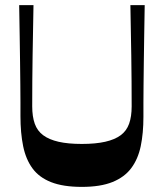

<svg xmlns="http://www.w3.org/2000/svg" viewBox="-20 -720 641 751"><path d="M300 11Q227 11 180 -7.5Q133 -26 107 -61.5Q81 -97 70.5 -148.5Q60 -200 60 -266Q60 -290 60 -321Q60 -352 59.5 -390.5Q59 -429 58.5 -476Q58 -523 57 -579Q56 -635 55 -700H111Q109 -601 107.5 -502Q106 -403 106 -304Q106 -264 116 -236Q126 -208 149 -191Q172 -174 209 -165.5Q246 -157 300 -157Q354 -157 391.5 -165.5Q429 -174 452 -191Q475 -208 485 -236Q495 -264 495 -304Q495 -403 493.5 -502Q492 -601 490 -700H546Q545 -635 544 -578.5Q543 -522 542.5 -474.5Q542 -427 541.5 -388Q541 -349 541 -318Q541 -287 541 -263Q541 -199 530.5 -148.5Q520 -98 493.5 -62.5Q467 -27 420 -8Q373 11 300 11Z"/></svg>

Font: Ojuju SemiBold
Style: Regular
Weight: 600
Designer: Chisaokwu Joboson, Mirko Velimirovic
Foundry: Udi Foundry
Version: Version 1.000